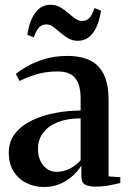

<svg xmlns="http://www.w3.org/2000/svg" viewBox="-20 -756 524 786"><path d="M160 9.5Q121.5 9.5 88.8 -6.5Q56 -22.5 36 -53.8Q16 -85 16 -131Q16 -178 43 -211Q70 -244 113.8 -264.5Q157.5 -285 209.2 -294.2Q261 -303.5 310 -303.5V-355Q310 -388 301.2 -412.5Q292.5 -437 272.2 -450.2Q252 -463.5 216.5 -463.5Q166.5 -463.5 126.5 -450.8Q86.5 -438 60.5 -424.5L44.5 -453Q61.5 -467.5 91.8 -484.8Q122 -502 163.5 -514.5Q205 -527 255.5 -527Q313.5 -527 351 -507.5Q388.5 -488 406.5 -448Q424.5 -408 424.5 -346.5V-34L472.5 -30.5V-7Q461.5 -4.5 445.5 -0.8Q429.5 3 410.2 5.5Q391 8 371.5 8Q343 8 328 -0.5Q313 -9 313 -35.5V-78.5Q303.5 -61.5 282.5 -40.8Q261.5 -20 230.5 -5.2Q199.5 9.5 160 9.5ZM211 -52.5Q239.5 -52.5 265 -65.2Q290.5 -78 310 -100V-271.5Q256.5 -271.5 217.5 -256.2Q178.5 -241 157 -213Q135.5 -185 135.5 -146.5Q135.5 -117.5 145.8 -96.5Q156 -75.5 173.2 -64Q190.5 -52.5 211 -52.5ZM92 -613.5Q100.5 -671 124.5 -703.8Q148.5 -736.5 187 -736.5Q209 -736.5 226.2 -726.5Q243.5 -716.5 258.8 -703.2Q274 -690 287.8 -680Q301.5 -670 315.5 -670Q334 -670 345.5 -682Q357 -694 367 -723L393.5 -712.5Q385 -655 361.2 -622Q337.5 -589 298.5 -589Q277 -589 259.5 -599.2Q242 -609.5 227 -622.5Q212 -635.5 198.2 -645.8Q184.5 -656 170 -656Q151.5 -656 140 -643.8Q128.5 -631.5 118 -603Z"/></svg>

Font: Merriweather 120pt SemiBold
Style: Regular
Weight: 600
Version: Version 2.100